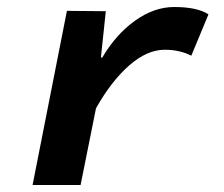

<svg xmlns="http://www.w3.org/2000/svg" viewBox="-20 -528 640 548"><path d="M73 0 171 -497 282 -496 268 -364H272Q311 -430 365.5 -469Q420 -508 477 -508Q543 -508 575 -487L526 -369Q493 -386 450 -386Q400 -386 349 -341.5Q298 -297 254 -219L210 0Z"/></svg>

Font: Source Code Pro
Style: Bold Italic
Weight: 700
Italic angle: -11°
Monospace: yes
Designer: Paul D. Hunt, Teo Tuominen
Foundry: Adobe Systems Incorporated
Version: Version 1.050;PS 1.000;hotconv 16.6.51;makeotf.lib2.5.65220